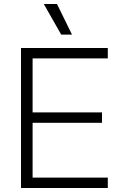

<svg xmlns="http://www.w3.org/2000/svg" viewBox="-20 -940 614 960"><path d="M85 -700H519V-648H143V-378H490V-326H143V-52H519V0H85ZM199 -920H265L340 -767H286Z"/></svg>

Font: Chakra Petch Light
Style: Regular
Weight: 300
Designer: Katatrad Aksorn Co.,Ltd.
Foundry: Cadson Demak Co.,Ltd.
Version: Version 1.000; ttfautohint (v1.6)